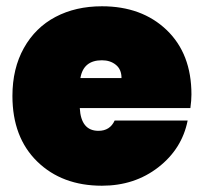

<svg xmlns="http://www.w3.org/2000/svg" viewBox="-20 -591 656 618"><path d="M308.1 -397Q248.5 -397 238.8 -339.8H371.1Q371.1 -367.7 353 -382.3Q335 -397 308.1 -397ZM584 -203.1Q565.9 -111.8 489.5 -52.5Q413.1 6.8 308.1 6.8Q179.7 6.8 99.9 -71Q20 -148.9 20 -282.2Q20 -370.6 56.9 -436.5Q93.8 -502.4 158.7 -536.6Q223.6 -570.8 308.1 -570.8Q436.5 -570.8 516.4 -494.4Q596.2 -418 596.2 -287.1Q596.2 -268.1 592.8 -243.2H236.8Q240.7 -169.9 296.9 -169.9Q334 -169.9 349.1 -203.1Z"/></svg>

Font: SVN-Poppins Black
Style: Regular
Weight: 900
Designer: Ninad Kale (Devanagari), Jonny Pinhorn (Latin)
Foundry: Indian Type Foundry
Version: Version 3.002 2017